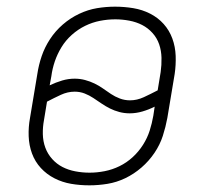

<svg xmlns="http://www.w3.org/2000/svg" viewBox="-20 -548 640 576"><path d="M248 8Q220 8 193.5 3.5Q167 -1 143.5 -13Q120 -25 102.5 -44Q85 -63 76 -87.5Q67 -112 66 -139.5Q65 -167 70 -194L92 -326Q96 -353 105 -379.5Q114 -406 130 -430.5Q146 -455 168.5 -474.5Q191 -494 217.5 -506.5Q244 -519 271 -523.5Q298 -528 325 -528Q353 -528 380 -523.5Q407 -519 430.5 -507Q454 -495 471 -476Q488 -457 497 -432.5Q506 -408 507 -380.5Q508 -353 504 -326L482 -194Q477 -167 468.5 -140.5Q460 -114 443.5 -89.5Q427 -65 404.5 -45.5Q382 -26 356 -13.5Q330 -1 302.5 3.5Q275 8 248 8ZM370 -247Q391 -247 411.5 -256.5Q432 -266 453 -277L462 -332Q465 -353 464.5 -374.5Q464 -396 457.5 -415Q451 -434 437.5 -449Q424 -464 406.5 -473Q389 -482 368 -486Q347 -490 326 -490Q303 -490 280 -485.5Q257 -481 235.5 -470.5Q214 -460 195.5 -443.5Q177 -427 164.5 -406.5Q152 -386 144.5 -364Q137 -342 134 -319L129 -292Q148 -301 166.5 -306.5Q185 -312 204 -312Q220 -312 235 -308Q250 -304 263.5 -297.5Q277 -291 289 -282.5Q301 -274 313 -266Q325 -258 339.5 -252.5Q354 -247 370 -247ZM248 -30H249Q271 -30 294 -34.5Q317 -39 338.5 -49.5Q360 -60 378 -76.5Q396 -93 409 -113.5Q422 -134 429 -156Q436 -178 440 -201L444 -228Q426 -219 407 -213.5Q388 -208 369 -208Q353 -208 338 -212Q323 -216 310 -222.5Q297 -229 284.5 -237.5Q272 -246 260 -254Q248 -262 234 -267.5Q220 -273 204 -273Q183 -273 162.5 -263.5Q142 -254 121 -243L112 -188Q108 -167 108.5 -145.5Q109 -124 116 -105Q123 -86 136.5 -71Q150 -56 167.5 -47Q185 -38 206 -34Q227 -30 248 -30Z"/></svg>

Font: Iosevka Etoile Extralight
Style: Italic
Weight: 200
Italic angle: -9°
Designer: Belleve Invis
Foundry: Belleve Invis
Version: Version 22.1.2; ttfautohint (v1.8.4)